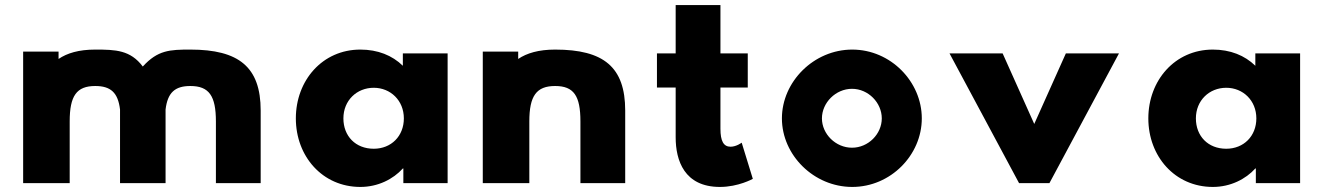

<svg xmlns="http://www.w3.org/2000/svg" viewBox="-20 -724 5227 759"><path d="M255.5 0V-244C255.5 -345 282.5 -384 356.5 -384C417.5 -384 446.5 -358 454.5 -291V0H634.5V-291C642.5 -358 671.5 -384 732.5 -384C806.5 -384 833.5 -345 833.5 -244V0H1010.5V-287C1010.5 -459 924.5 -528 732.5 -528C651.5 -528 603.5 -526 544.5 -461C495.5 -526 437.5 -528 356.5 -528C291.5 -528 245.5 -514 211.5 -491V-520H71.5V0Z M1337.5 -256C1337.5 -327 1390.5 -377 1457.5 -377C1523.5 -377 1576.5 -327 1576.5 -256C1576.5 -186 1526.5 -136 1457.5 -136C1385.5 -136 1337.5 -186 1337.5 -256ZM1149.5 -256C1149.5 -106 1254.5 15 1404.5 15C1474.5 15 1534.5 -16 1572.5 -58H1574.5V0H1749.5V-513H1572.5V-464C1530.5 -505 1473.5 -528 1404.5 -528C1254.5 -528 1149.5 -406 1149.5 -256Z M2072.5 0V-244C2072.5 -345 2100.5 -384 2174.5 -384C2248.5 -384 2274.5 -345 2274.5 -244V0H2451.5V-287C2451.5 -459 2366.5 -528 2174.5 -528C2109.5 -528 2062.5 -514 2028.5 -491V-520H1888.5V0Z M2651 -513H2577V-378H2651V-181C2651 -90 2685 15 2826 15C2899 15 2956 -17 2956 -17L2912 -160C2912 -160 2891 -144 2868 -144C2840 -144 2828 -167 2828 -215V-378H2936V-513H2828V-704H2651Z M3229.2 -256C3229.2 -317.8 3283.4 -372.9 3348 -372.9C3412.6 -372.9 3465.8 -317.8 3465.8 -256C3465.8 -194.3 3412.6 -140.1 3348 -140.1C3283.4 -140.1 3229.2 -194.3 3229.2 -256ZM3071 -256C3071 -111 3197 15 3349 15C3501 15 3624 -111 3624 -256C3624 -401 3501 -528 3349 -528C3197 -528 3071 -401 3071 -256Z M3943.5 -513H3733.5L4008.5 0H4128.5L4403.5 -513H4193.5L4068.5 -234Z M4707.5 -256C4707.5 -327 4760.5 -377 4827.5 -377C4893.5 -377 4946.5 -327 4946.5 -256C4946.5 -186 4896.5 -136 4827.5 -136C4755.5 -136 4707.5 -186 4707.5 -256ZM4519.5 -256C4519.5 -106 4624.5 15 4774.5 15C4844.5 15 4904.5 -16 4942.5 -58H4944.5V0H5119.5V-513H4942.5V-464C4900.5 -505 4843.5 -528 4774.5 -528C4624.5 -528 4519.5 -406 4519.5 -256Z"/></svg>

Font: Sztylet
Style: Bd
Weight: 700
Foundry: Cannot Into Space Fonts, PlusOne Fonts
Version: Version 0.12